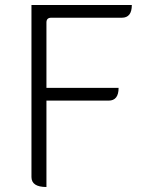

<svg xmlns="http://www.w3.org/2000/svg" viewBox="-20 -749 572 769"><path d="M166 0Q106 0 106 -40V-729H508Q508 -678 468 -678H185Q166 -678 166 -659V-397H455Q455 -346 415 -346H166V0Z"/></svg>

Font: Swei Half Moon CJK SC
Style: Light
Weight: 300
Version: Version 2.071